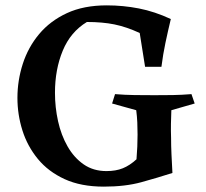

<svg xmlns="http://www.w3.org/2000/svg" viewBox="-20 -689 767 716"><path d="M489 -95Q491 -119 492 -142Q493 -165 493 -187Q493 -210 492 -232.5Q491 -255 488 -278L398 -303L409 -338Q446 -335 481.5 -334.5Q517 -334 556 -334Q592 -334 624.5 -334.5Q657 -335 694 -338L706 -303L619 -278Q618 -253 617.5 -227.5Q617 -202 618 -175Q618 -145 619.5 -113Q621 -81 623 -44Q567 -26 507 -9.5Q447 7 367 7Q282 7 221 -21Q160 -49 121 -96.5Q82 -144 63.5 -203Q45 -262 45 -324Q45 -389 65 -451Q85 -513 126 -562Q167 -611 229.5 -640Q292 -669 378 -669Q439 -669 498 -657.5Q557 -646 617 -618Q606 -572 597 -529.5Q588 -487 582 -440H521L501 -566Q451 -589 406.5 -598Q362 -607 304 -607Q243 -570 214 -500Q185 -430 185 -343Q185 -289 196.5 -237Q208 -185 232 -143Q256 -101 292 -76Q328 -51 377 -51Q412 -51 438 -61.5Q464 -72 489 -95Z"/></svg>

Font: Ruwudu SemiBold
Style: Regular
Weight: 600
Designer: Becca Hirsbrunner Spalinger
Foundry: SIL International
Version: Version 3.000